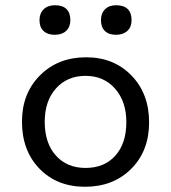

<svg xmlns="http://www.w3.org/2000/svg" viewBox="-20 -699 654 734"><path d="M550 -231Q550 -122 481.5 -53.5Q413 15 305 15Q198 15 131 -54Q64 -123 64 -234Q64 -342 133 -411Q202 -480 309 -480Q415 -480 482.5 -410.5Q550 -341 550 -231ZM151 -233Q151 -152 193.5 -104.5Q236 -57 307 -57Q379 -57 421 -104Q463 -151 463 -232Q463 -311 420 -360Q377 -409 307 -409Q237 -409 194 -361Q151 -313 151 -233ZM249 -622Q249 -596 233 -581Q217 -566 189 -566Q162 -566 146.5 -580.5Q131 -595 131 -622Q131 -648 147 -663.5Q163 -679 190 -679Q219 -679 234 -664.5Q249 -650 249 -622ZM483 -622Q483 -596 467 -581Q451 -566 423 -566Q396 -566 381 -580.5Q366 -595 366 -622Q366 -648 381.5 -663.5Q397 -679 424 -679Q453 -679 468 -664.5Q483 -650 483 -622Z"/></svg>

Font: Intel One Mono
Style: Regular
Weight: 400
Monospace: yes
Designer: Fred Shallcrass
Foundry: Frere-Jones Type LLC
Version: Version 1.400;hotconv 1.1.0;makeotfexe 2.6.0;FJTRelease1.4